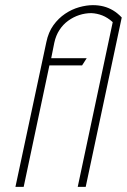

<svg xmlns="http://www.w3.org/2000/svg" viewBox="-20 -726 493 746"><path d="M418 -640 282 0H313L453 -658Q437 -675 419.5 -685.5Q402 -696 382.5 -701Q363 -706 341 -706Q316 -706 287.5 -698Q259 -690 233 -672.5Q207 -655 187.5 -628Q168 -601 160 -562L40 0H72L172 -472H299L317 -500H179L191 -560Q197 -588 211 -609.5Q225 -631 245 -645.5Q265 -660 288 -667.5Q311 -675 335 -675Q357 -674 377.5 -666Q398 -658 418 -640Z"/></svg>

Font: Advent Pro ExtraLight
Style: Italic
Weight: 250
Italic angle: -12°
Version: Version 3.000